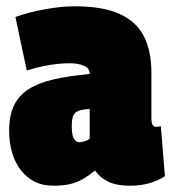

<svg xmlns="http://www.w3.org/2000/svg" viewBox="-20 -580 547 610"><path d="M9 -164Q9 -213 24.5 -245Q40 -277 71.5 -297Q103 -317 151.5 -328Q200 -339 265 -345V-346Q265 -363 247 -371Q229 -379 201 -379Q184 -379 163.5 -377Q143 -375 118.5 -370Q94 -365 65 -356L29 -526Q70 -541 122.5 -550.5Q175 -560 217 -560Q307 -560 360.5 -535.5Q414 -511 437.5 -464Q461 -417 461 -349V-205Q461 -188 465.5 -182.5Q470 -177 474 -177Q478 -177 483 -177.5Q488 -178 491 -179L504 -20Q484 -7 456.5 1.5Q429 10 392 10Q351 10 324.5 -2.5Q298 -15 282 -38Q262 -22 243 -11Q224 0 202 5Q180 10 150 10Q115 10 89 -3.5Q63 -17 45 -41Q27 -65 18 -96.5Q9 -128 9 -164ZM208 -180Q208 -150 215 -139Q222 -128 232 -128Q236 -128 242.5 -129.5Q249 -131 255.5 -133.5Q262 -136 265 -140V-234Q249 -233 238 -230.5Q227 -228 220 -222Q213 -216 210.5 -206Q208 -196 208 -180Z"/></svg>

Font: Georama SemiCondensed Black
Style: Regular
Weight: 900
Width: 4
Designer: Jean-Baptiste Levee
Foundry: Production Type
Version: Version 1.001